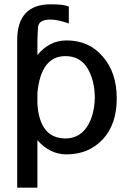

<svg xmlns="http://www.w3.org/2000/svg" viewBox="-20 -608 602 893"><path d="M154 -352V-413Q155 -460 157 -482Q160 -517 215 -517Q248 -517 300 -499V-577Q281 -588 216 -588Q60 -588 60 -421V265H154V44Q211 109 287 110H290Q392 110 458 40Q523 -30 523 -150Q523 -271 458 -345Q394 -420 290 -420H287Q209 -419 154 -352ZM386 -292Q420 -237 421 -154Q419 -69 383 -16Q347 36 284 36Q164 35 154 -126V-175Q170 -347 284 -347Q352 -347 386 -292Z"/></svg>

Font: Sawarabi Gothic
Style: Regular
Weight: 400
Designer: mshio (mshio@users.sourceforge.jp)
Version: Version 20141215